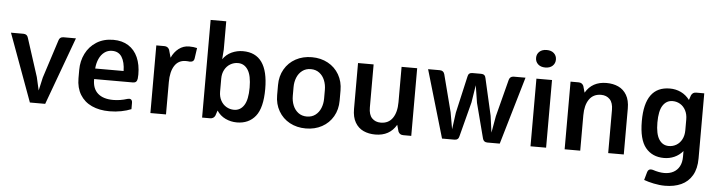

<svg xmlns="http://www.w3.org/2000/svg" viewBox="-55 -1064 5829 1557"><g transform="rotate(5 2859.5 -285.5)"><path d="M528.8 -550.8 326.7 0H202.1L0 -550.8H101.1Q132.3 -550.8 140.1 -521L240.2 -210.4L264.6 -103.5L288.6 -210.4L388.7 -521Q396.5 -550.8 427.7 -550.8Z M1058.6 -302.7Q1058.6 -290 1056.6 -268.6Q1054.2 -251.5 1045.4 -243.2Q1036.6 -234.9 1020.5 -234.9H937H704.6V-230Q704.6 -156.2 748.3 -117.9Q792 -79.6 873.5 -79.6Q929.7 -79.6 987.8 -98.1Q996.6 -100.6 1002.4 -100.6Q1014.2 -100.6 1020.8 -92.8Q1027.3 -85 1027.3 -70.3V-18.1Q992.2 -3.4 946.3 5.6Q900.4 14.6 850.6 14.6Q768.1 14.6 706.5 -13.7Q645 -42 611.3 -97.2Q577.6 -152.3 577.6 -230.5V-298.8Q577.6 -370.1 607.9 -431.2Q638.2 -492.2 696 -528.8Q753.9 -565.4 833 -565.4Q904.8 -565.4 955.6 -533.2Q1006.3 -501 1032.5 -441.9Q1058.6 -382.8 1058.6 -302.7ZM705.6 -320.8H937Q935.5 -393.1 909.7 -434.3Q883.8 -475.6 830.6 -475.6Q794.9 -475.6 767.8 -455.3Q740.7 -435.1 724.9 -399.9Q709 -364.7 705.6 -320.8Z M1514.2 -558.1 1502 -472.7Q1499.5 -456.5 1489.7 -449.7Q1480 -442.9 1461.9 -443.4Q1452.1 -445.3 1432.1 -445.3Q1372.6 -445.3 1341.3 -396.7Q1310.1 -348.1 1310.1 -263.2V0H1183.1V-550.8H1248Q1262.7 -550.8 1272.7 -544.7Q1282.7 -538.6 1289.1 -525.4L1307.1 -461.4Q1328.1 -508.3 1365.2 -536.9Q1402.3 -565.4 1449.7 -565.4Q1486.3 -565.4 1514.2 -558.1Z M2093.8 -275.4Q2093.8 -122.1 2039.1 -53.7Q1984.4 14.6 1887.7 14.6Q1838.4 14.6 1794.7 -6.1Q1751 -26.9 1724.1 -67.9L1710 -25.4Q1697.8 0 1668.9 0H1604V-794.9H1731V-564.5L1725.1 -485.4Q1752.4 -525.4 1795.9 -545.4Q1839.4 -565.4 1887.7 -565.4Q2093.8 -565.4 2093.8 -275.4ZM1966.8 -275.4Q1966.8 -373.5 1937 -419.7Q1907.2 -465.8 1856 -465.8Q1821.8 -465.8 1793.2 -448.7Q1764.6 -431.6 1747.8 -400.4Q1731 -369.1 1731 -328.1V-222.7Q1731 -181.6 1747.8 -150.4Q1764.6 -119.1 1793.2 -102.3Q1821.8 -85.4 1856 -85.4Q1907.2 -85.4 1937 -131.3Q1966.8 -177.2 1966.8 -275.4Z M2194.3 -233.9V-316.9Q2194.3 -389.2 2227.1 -445.8Q2259.8 -502.4 2317.6 -533.9Q2375.5 -565.4 2448.7 -565.4Q2522 -565.4 2579.8 -533.9Q2637.7 -502.4 2670.4 -445.8Q2703.1 -389.2 2703.1 -316.9V-233.9Q2703.1 -161.6 2670.4 -105Q2637.7 -48.3 2579.8 -16.8Q2522 14.6 2448.7 14.6Q2375.5 14.6 2317.6 -16.8Q2259.8 -48.3 2227.1 -105Q2194.3 -161.6 2194.3 -233.9ZM2576.2 -240.2V-310.5Q2576.2 -353 2561.5 -388.9Q2546.9 -424.8 2518.1 -446.5Q2489.3 -468.3 2448.7 -468.3Q2408.2 -468.3 2379.4 -446.5Q2350.6 -424.8 2335.9 -388.9Q2321.3 -353 2321.3 -310.5V-240.2Q2321.3 -197.8 2335.9 -161.9Q2350.6 -126 2379.4 -104.2Q2408.2 -82.5 2448.7 -82.5Q2489.3 -82.5 2518.1 -104.2Q2546.9 -126 2561.5 -161.9Q2576.2 -197.8 2576.2 -240.2Z M3306.6 -550.8V0H3241.7Q3227.1 0 3217 -6.1Q3207 -12.2 3200.7 -25.4L3185.5 -79.6Q3131.3 14.6 3014.6 14.6Q2960.4 14.6 2918 -4.9Q2875.5 -24.4 2850.3 -67.4Q2825.2 -110.4 2825.2 -176.8V-550.8H2952.1V-200.2Q2952.1 -141.1 2979.2 -113.3Q3006.3 -85.4 3049.8 -85.4Q3113.3 -85.4 3146.5 -133.1Q3179.7 -180.7 3179.7 -263.2V-550.8Z M4188.5 -550.8 4026.9 0H3926.3Q3894.5 0 3887.7 -30.8L3814.5 -312.5L3792 -454.6L3769.5 -312.5L3696.3 -30.8Q3689.9 0 3657.7 0H3557.1L3395.5 -550.8H3490.7Q3522 -550.8 3529.8 -521L3607.9 -218.8L3631.8 -82.5L3650.4 -218.8L3718.8 -519Q3724.1 -550.8 3756.3 -550.8H3827.6Q3859.9 -550.8 3865.2 -519L3933.6 -218.8L3952.1 -83L3976.1 -218.8L4054.2 -521Q4062 -550.8 4093.3 -550.8Z M4259.8 -718.3Q4259.8 -749.5 4281.5 -769.5Q4303.2 -789.6 4340.8 -789.6Q4378.4 -789.6 4399.9 -769.5Q4421.4 -749.5 4421.4 -718.3Q4421.4 -687.5 4399.7 -667.2Q4377.9 -647 4340.8 -647Q4303.2 -647 4281.5 -667.2Q4259.8 -687.5 4259.8 -718.3ZM4404.3 -550.8V0H4277.3V-550.8Z M5036.6 -374V0H4909.7V-351.1Q4909.7 -409.7 4882.6 -437.7Q4855.5 -465.8 4812 -465.8Q4748.5 -465.8 4715.3 -418.2Q4682.1 -370.6 4682.1 -288.1V0H4555.2V-550.8H4620.1Q4634.8 -550.8 4644.8 -544.7Q4654.8 -538.6 4661.1 -525.4L4676.3 -471.7Q4730.5 -565.4 4847.2 -565.4Q4901.4 -565.4 4943.8 -545.9Q4986.3 -526.4 5011.5 -483.6Q5036.6 -440.9 5036.6 -374Z M5643.6 -550.8V-21Q5643.6 62.5 5611.6 117.2Q5579.6 171.9 5522.9 197.8Q5466.3 223.6 5391.1 223.6Q5346.7 223.6 5299.1 213.6Q5251.5 203.6 5219.2 191.4L5237.3 127Q5244.6 101.6 5267.1 101.6Q5273.9 101.6 5281.2 103.5Q5334 121.1 5376 121.1Q5418.9 121.1 5450.4 104.2Q5481.9 87.4 5499.3 55.2Q5516.6 22.9 5516.6 -22.5V-69.8Q5487.3 -35.2 5447.8 -17.6Q5408.2 0 5363.3 0Q5267.6 0 5213.1 -66.7Q5158.7 -133.3 5158.7 -282.7Q5158.7 -565.4 5363.3 -565.4Q5411.1 -565.4 5452.9 -545.7Q5494.6 -525.9 5524.4 -486.3L5537.6 -525.4Q5543.9 -538.6 5554 -544.7Q5564 -550.8 5578.6 -550.8ZM5516.6 -238.8V-327.1Q5516.6 -369.1 5500.2 -400.6Q5483.9 -432.1 5455.8 -449Q5427.7 -465.8 5394 -465.8Q5343.8 -465.8 5314.7 -421.6Q5285.6 -377.4 5285.6 -282.7Q5285.6 -188.5 5314.7 -144.3Q5343.8 -100.1 5394 -100.1Q5427.7 -100.1 5455.8 -116.9Q5483.9 -133.8 5500.2 -165.3Q5516.6 -196.8 5516.6 -238.8Z"/></g></svg>

Font: Lycee Sans SemiBold
Style: Regular
Weight: 600
Designer: Justin Alvin
Foundry: Alkove Design
Version: Version 1.030